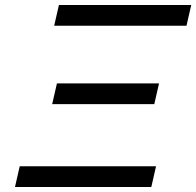

<svg xmlns="http://www.w3.org/2000/svg" viewBox="-20 -749 786 769"><path d="M598 -332H189L208 -415H617ZM727 -646H197L216 -729H746ZM586 0H40L59 -83H605Z"/></svg>

Font: Miedinger
Style: Italic
Weight: 400
Italic angle: -13°
Version: Version 001.000